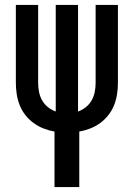

<svg xmlns="http://www.w3.org/2000/svg" viewBox="-20 -755 540 775"><path d="M200 0V-224Q177 -228 155.5 -236.5Q134 -245 115.5 -258.5Q97 -272 82.5 -290.5Q68 -309 59.5 -330.5Q51 -352 47.5 -375Q44 -398 44 -421V-735H134V-421Q134 -402 137.5 -384Q141 -366 150 -350Q159 -334 173.5 -322.5Q188 -311 205 -305V-735H295V-305Q312 -311 326.5 -322.5Q341 -334 350 -350Q359 -366 362.5 -384Q366 -402 366 -421V-735H456V-421Q456 -398 452.5 -375Q449 -352 440.5 -330.5Q432 -309 417.5 -290.5Q403 -272 384.5 -258.5Q366 -245 344.5 -236.5Q323 -228 300 -224V0Z"/></svg>

Font: Iosevka Semibold
Style: Regular
Weight: 600
Monospace: yes
Designer: Belleve Invis
Foundry: Belleve Invis
Version: Version 33.2.3; ttfautohint (v1.8.4)